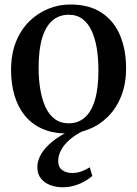

<svg xmlns="http://www.w3.org/2000/svg" viewBox="-20 -568 594 833"><path d="M28 -264.5Q28 -334 49.5 -387Q71 -440 107.5 -475.8Q144 -511.5 190 -530Q236 -548.5 284.5 -548.5Q368 -548.5 421.8 -512.2Q475.5 -476 501.2 -413.8Q527 -351.5 527 -272.5Q527 -203 505.5 -150Q484 -97 447.5 -61Q411 -25 365 -7Q319 11 270.5 11Q208 11 162.2 -9.8Q116.5 -30.5 86.8 -67.8Q57 -105 42.5 -155.2Q28 -205.5 28 -264.5ZM278 -33Q319.5 -33 348.2 -58.5Q377 -84 392 -134.8Q407 -185.5 407 -262.5Q407 -312.5 400.2 -356.2Q393.5 -400 378.2 -433.2Q363 -466.5 338.5 -485.2Q314 -504 278.5 -504Q236.5 -504 207.2 -478.8Q178 -453.5 162.8 -402.8Q147.5 -352 147.5 -275Q147.5 -224.5 154.8 -180.8Q162 -137 177.2 -103.8Q192.5 -70.5 217.5 -51.8Q242.5 -33 278 -33ZM251 244.5Q225.5 244.5 200.2 235.8Q175 227 158.5 207.5Q142 188 142 156.5Q142 134 152.8 111.5Q163.5 89 183 68.5Q202.5 48 229 30Q255.5 12 287 -1L311 -5L343 -1Q307.5 16 282.8 37.5Q258 59 245.2 82.8Q232.5 106.5 232.5 130.5Q232.5 156.5 249.5 169.5Q266.5 182.5 292.5 182.5Q314 182.5 332.2 176Q350.5 169.5 369.5 158L380.5 195.5Q365.5 208.5 345.2 219.8Q325 231 301 237.8Q277 244.5 251 244.5Z"/></svg>

Font: Merriweather 72pt Medium
Style: Regular
Weight: 500
Version: Version 2.100